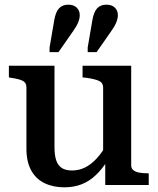

<svg xmlns="http://www.w3.org/2000/svg" viewBox="-20 -791 674 821"><path d="M213 -510V-162Q213 -127 220.5 -105Q228 -83 244.5 -72.5Q261 -62 288 -62Q318 -62 344 -75Q370 -88 393.5 -113.5Q417 -139 439 -178L441 -106Q417 -68 389.5 -42Q362 -16 329 -3Q296 10 255 10Q207 10 170 -8Q133 -26 113 -63Q93 -100 93 -155V-417Q93 -437 78 -445Q63 -453 29 -458L18 -460V-510ZM541 -510V-84Q541 -71 550 -63.5Q559 -56 575 -53Q591 -50 612 -50L616 -49V0H430V-107L421 -115V-417Q421 -437 403.5 -445Q386 -453 352 -458L333 -460V-510ZM212 -705Q218 -740 232.5 -755.5Q247 -771 272 -771Q295 -771 308 -758.5Q321 -746 321 -726Q321 -711 313.5 -693.5Q306 -676 290 -654L230 -568H192V-588ZM375 -705Q381 -740 395.5 -755.5Q410 -771 435 -771Q458 -771 471 -758.5Q484 -746 484 -726Q484 -711 476.5 -693.5Q469 -676 453 -654L393 -568H355V-588Z"/></svg>

Font: Roboto Serif 36pt Medium
Style: Regular
Weight: 500
Designer: Greg Gazdowicz
Foundry: Commercial Type
Version: Version 1.008